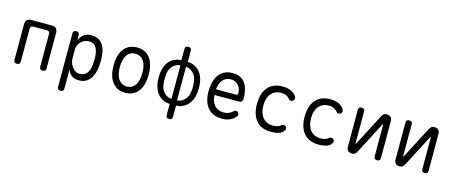

<svg xmlns="http://www.w3.org/2000/svg" viewBox="-52 -1438 5503 2335"><g transform="rotate(15 2700.0 -270.0)"><path d="M138 10Q118 10 108 0.5Q98 -9 98 -30V-475Q98 -513 116.5 -531.5Q135 -550 173 -550H427Q465 -550 483.5 -531.5Q502 -513 502 -475V-30Q502 -9 492 0.5Q482 10 462 10Q442 10 432 0.5Q422 -9 422 -30V-441Q422 -459 413 -468.5Q404 -478 385 -478H215Q196 -478 187 -468.5Q178 -459 178 -441V-30Q178 -9 168 0.5Q158 10 138 10Z M735 -560Q755 -560 765 -550Q775 -540 775 -520V-453Q783 -476 795.5 -495Q808 -514 826 -528.5Q844 -543 868 -551.5Q892 -560 923 -560Q983 -560 1020.5 -536.5Q1058 -513 1079.5 -474.5Q1101 -436 1108.5 -389Q1116 -342 1116 -294Q1116 -240 1107.5 -185.5Q1099 -131 1077 -87.5Q1055 -44 1016 -17Q977 10 915 10Q860 10 822.5 -19Q785 -48 775 -96V150Q775 171 765 180.5Q755 190 735 190Q715 190 705 180.5Q695 171 695 150V-520Q695 -540 705 -550Q715 -560 735 -560ZM916 -481Q888 -481 862 -469.5Q836 -458 817 -439Q798 -420 786.5 -396Q775 -372 775 -347V-224Q775 -199 784.5 -172Q794 -145 811 -122Q828 -99 851.5 -84Q875 -69 902 -69Q946 -69 972.5 -88Q999 -107 1013.5 -138.5Q1028 -170 1032.5 -209.5Q1037 -249 1037 -290Q1037 -329 1031.5 -364Q1026 -399 1012 -425.5Q998 -452 975 -466.5Q952 -481 916 -481Z M1500 10Q1444 10 1403 -11Q1362 -32 1334 -70Q1306 -108 1292.5 -160.5Q1279 -213 1279 -276Q1279 -339 1292.5 -391Q1306 -443 1333.5 -480.5Q1361 -518 1402.5 -539Q1444 -560 1501 -560Q1557 -560 1599 -539Q1641 -518 1668 -480.5Q1695 -443 1708 -391Q1721 -339 1721 -277Q1721 -213 1707.5 -160.5Q1694 -108 1666.5 -70Q1639 -32 1597.5 -11Q1556 10 1500 10ZM1500 -69Q1536 -69 1562.5 -84Q1589 -99 1606.5 -126Q1624 -153 1633 -191.5Q1642 -230 1642 -277Q1642 -322 1633.5 -359.5Q1625 -397 1607.5 -424Q1590 -451 1563.5 -466Q1537 -481 1501 -481Q1464 -481 1437 -466Q1410 -451 1392.5 -424Q1375 -397 1366.5 -359Q1358 -321 1358 -275Q1358 -229 1367 -191Q1376 -153 1393.5 -126Q1411 -99 1437.5 -84Q1464 -69 1500 -69Z M2140 140Q2140 161 2130 170.5Q2120 180 2100 180Q2080 180 2070 170.5Q2060 161 2060 140V0Q2018 -1 1982 -16.5Q1946 -32 1919 -59.5Q1892 -87 1875 -125Q1858 -163 1851 -209Q1847 -243 1847 -276Q1847 -309 1851 -343Q1857 -389 1874 -426.5Q1891 -464 1918 -491Q1945 -518 1981.5 -533.5Q2018 -549 2060 -550V-691Q2060 -711 2070 -720.5Q2080 -730 2100 -730Q2120 -730 2130 -720.5Q2140 -711 2140 -691V-550Q2182 -549 2218.5 -533.5Q2255 -518 2282 -491Q2309 -464 2326 -426.5Q2343 -389 2349 -343Q2353 -309 2353 -276Q2353 -243 2349 -209Q2343 -163 2325.5 -125Q2308 -87 2281 -59.5Q2254 -32 2218 -16.5Q2182 -1 2140 0ZM2065 -64V-486Q2041 -486 2017.5 -475.5Q1994 -465 1975 -446.5Q1956 -428 1943 -403.5Q1930 -379 1927 -350Q1922 -313 1922 -276Q1922 -239 1927 -202Q1930 -173 1943 -148Q1956 -123 1975 -104Q1994 -85 2017.5 -74.5Q2041 -64 2065 -64ZM2135 -486V-64Q2159 -64 2182 -74.5Q2205 -85 2224 -104Q2243 -123 2256 -148Q2269 -173 2273 -202Q2279 -239 2279 -276Q2279 -313 2273 -350Q2269 -379 2256 -403.5Q2243 -428 2224 -446.5Q2205 -465 2182 -475.5Q2159 -486 2135 -486Z M2860 -127Q2877 -127 2888.5 -114.5Q2900 -102 2900 -86Q2900 -78 2896 -71Q2892 -64 2882 -54Q2865 -37 2847 -25.5Q2829 -14 2808.5 -5.5Q2788 3 2765 6.5Q2742 10 2714 10Q2656 10 2611.5 -10Q2567 -30 2537 -66.5Q2507 -103 2491.5 -154.5Q2476 -206 2476 -270Q2476 -327 2488 -379.5Q2500 -432 2527 -472Q2554 -512 2597 -536Q2640 -560 2704 -560Q2763 -560 2803 -539Q2843 -518 2867 -481Q2891 -444 2901.5 -394.5Q2912 -345 2912 -287Q2912 -271 2900.5 -258Q2889 -245 2870 -245H2557Q2560 -202 2573 -168.5Q2586 -135 2606 -113.5Q2626 -92 2653.5 -80.5Q2681 -69 2715 -69Q2760 -69 2788 -83Q2816 -97 2835 -115Q2842 -121 2847 -124Q2852 -127 2860 -127ZM2557 -317H2819Q2824 -317 2828 -322Q2832 -327 2832 -347Q2832 -370 2824 -394Q2816 -418 2800 -437Q2784 -456 2760 -468.5Q2736 -481 2704 -481Q2669 -481 2643 -468Q2617 -455 2599 -432.5Q2581 -410 2570.5 -380.5Q2560 -351 2557 -317Z M3085 -275Q3085 -352 3104.5 -405.5Q3124 -459 3157 -493.5Q3190 -528 3235 -544Q3280 -560 3331 -560Q3367 -560 3395.5 -554Q3424 -548 3445 -537.5Q3466 -527 3481 -514Q3496 -501 3504 -487Q3518 -464 3514 -448Q3510 -432 3495 -424Q3479 -415 3464.5 -418Q3450 -421 3442 -436Q3430 -453 3403 -467Q3376 -481 3335 -481Q3299 -481 3268 -468Q3237 -455 3214 -429.5Q3191 -404 3178 -366.5Q3165 -329 3165 -277Q3165 -227 3178 -188Q3191 -149 3213.5 -122.5Q3236 -96 3268 -82.5Q3300 -69 3337 -69Q3365 -69 3392.5 -76Q3420 -83 3436 -98Q3447 -109 3463 -111Q3479 -113 3494 -101Q3499 -95 3502 -88Q3505 -81 3505 -73Q3505 -65 3500.5 -56Q3496 -47 3487 -37Q3475 -22 3457.5 -13Q3440 -4 3420.5 1Q3401 6 3378.5 8Q3356 10 3332 10Q3278 10 3232.5 -7Q3187 -24 3154.5 -58.5Q3122 -93 3103.5 -147.5Q3085 -202 3085 -275Z M3685 -275Q3685 -352 3704.5 -405.5Q3724 -459 3757 -493.5Q3790 -528 3835 -544Q3880 -560 3931 -560Q3967 -560 3995.5 -554Q4024 -548 4045 -537.5Q4066 -527 4081 -514Q4096 -501 4104 -487Q4118 -464 4114 -448Q4110 -432 4095 -424Q4079 -415 4064.5 -418Q4050 -421 4042 -436Q4030 -453 4003 -467Q3976 -481 3935 -481Q3899 -481 3868 -468Q3837 -455 3814 -429.5Q3791 -404 3778 -366.5Q3765 -329 3765 -277Q3765 -227 3778 -188Q3791 -149 3813.5 -122.5Q3836 -96 3868 -82.5Q3900 -69 3937 -69Q3965 -69 3992.5 -76Q4020 -83 4036 -98Q4047 -109 4063 -111Q4079 -113 4094 -101Q4099 -95 4102 -88Q4105 -81 4105 -73Q4105 -65 4100.5 -56Q4096 -47 4087 -37Q4075 -22 4057.5 -13Q4040 -4 4020.5 1Q4001 6 3978.5 8Q3956 10 3932 10Q3878 10 3832.5 -7Q3787 -24 3754.5 -58.5Q3722 -93 3703.5 -147.5Q3685 -202 3685 -275Z M4288 -60V-520Q4288 -541 4297.5 -550.5Q4307 -560 4328 -560Q4348 -560 4357.5 -550.5Q4367 -541 4367 -520V-124Q4369 -118 4371 -118Q4373 -118 4373.5 -119.5Q4374 -121 4377 -124L4580 -515Q4591 -536 4604.5 -548Q4618 -560 4642 -560Q4677 -560 4694.5 -542.5Q4712 -525 4712 -490V-30Q4712 -9 4702.5 0.5Q4693 10 4672 10Q4652 10 4642.5 0.5Q4633 -9 4633 -30V-426Q4631 -432 4629 -432Q4627 -432 4626.5 -430.5Q4626 -429 4623 -426L4420 -35Q4409 -14 4395.5 -2Q4382 10 4358 10Q4323 10 4305.5 -7.5Q4288 -25 4288 -60Z M4888 -60V-520Q4888 -541 4897.5 -550.5Q4907 -560 4928 -560Q4948 -560 4957.5 -550.5Q4967 -541 4967 -520V-124Q4969 -118 4971 -118Q4973 -118 4973.5 -119.5Q4974 -121 4977 -124L5180 -515Q5191 -536 5204.5 -548Q5218 -560 5242 -560Q5277 -560 5294.5 -542.5Q5312 -525 5312 -490V-30Q5312 -9 5302.5 0.5Q5293 10 5272 10Q5252 10 5242.5 0.5Q5233 -9 5233 -30V-426Q5231 -432 5229 -432Q5227 -432 5226.5 -430.5Q5226 -429 5223 -426L5020 -35Q5009 -14 4995.5 -2Q4982 10 4958 10Q4923 10 4905.5 -7.5Q4888 -25 4888 -60Z"/></g></svg>

Font: Maple Mono NL Light
Style: Regular
Weight: 300
Monospace: yes
Designer: subframe7536
Version: Version 7.000